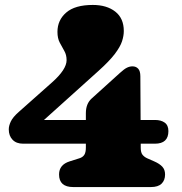

<svg xmlns="http://www.w3.org/2000/svg" viewBox="-20 -757 738 777"><path d="M327.5 -299Q327.5 -337 350.5 -358L465.5 -462Q483 -478 494 -483.2Q505 -488.5 516 -488.5Q530.5 -488.5 539.2 -479Q548 -469.5 548 -448L549 -271.5H607.5Q631.5 -271.5 646.5 -260.8Q661.5 -250 661.5 -226.5Q661.5 -175.5 607 -175.5H549.5V-159.5Q549.5 -140 556.5 -131Q563.5 -122 575.5 -116.5L605 -103.5Q625.5 -94.5 636.8 -82.5Q648 -70.5 648 -51Q648 -27.5 634 -13.8Q620 0 590.5 0H276.5Q219 0 219 -51Q219 -90.5 262 -104L301.5 -116.5Q314.5 -120.5 321 -130.2Q327.5 -140 327.5 -159.5V-175.5H73.5Q46 -175.5 30.8 -191.5Q15.5 -207.5 15.5 -233.5Q15.5 -248 23.8 -265.5Q32 -283 56.5 -304.5L190.5 -423.5Q249.5 -476 249.5 -513.5Q249.5 -535 240.2 -551Q231 -567 221.8 -584.5Q212.5 -602 212.5 -628Q212.5 -675.5 248 -706.2Q283.5 -737 355.5 -737Q412 -737 446.5 -710Q481 -683 481 -631.5Q481 -612 473.8 -589.8Q466.5 -567.5 444.5 -538.5Q422.5 -509.5 378 -469.5L158 -271.5H327.5Z"/></svg>

Font: Fraunces 9pt S100 Black
Style: Regular
Weight: 900
Version: Version 1.000; ttfautohint (v1.8.3)